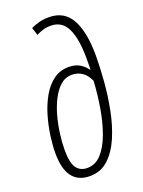

<svg xmlns="http://www.w3.org/2000/svg" viewBox="-147 -836 679 914"><g transform="rotate(-20 192.5 -379.0)"><path d="M146.5 9.8Q27.8 9.8 27.8 -148.9Q27.8 -187 34.4 -235.4Q41 -283.7 55.2 -332.3Q69.3 -380.9 92.5 -422.1Q115.7 -463.4 149.2 -488.3Q182.6 -513.2 227.5 -513.2Q261.7 -513.2 283.9 -499Q306.2 -484.9 319.3 -465.8H321.3Q321.8 -479.5 321.8 -494.4Q321.8 -509.3 321.8 -523.4Q321.8 -622.1 296.4 -674.6Q271 -727.1 213.9 -727.1Q192.9 -727.1 174.3 -721.4Q155.8 -715.8 140.6 -707.5L127.9 -746.6Q147 -756.3 169.9 -762.2Q192.9 -768.1 219.7 -768.1Q297.4 -768.1 332.8 -703.6Q368.2 -639.2 368.2 -520Q368.2 -460.9 362.5 -390.1Q356.9 -319.3 343 -249Q329.1 -178.7 304 -120.1Q278.8 -61.5 240.2 -25.9Q201.7 9.8 146.5 9.8ZM147.9 -30.8Q189 -30.8 219 -63.5Q249 -96.2 269.5 -151.4Q290 -206.5 301.5 -274.2Q313 -341.8 316.9 -410.6Q302.7 -442.9 280.3 -458Q257.8 -473.1 228.5 -473.1Q195.3 -473.1 170.2 -450.7Q145 -428.2 126.7 -391.8Q108.4 -355.5 96.9 -312.3Q85.4 -269 80.1 -226.1Q74.7 -183.1 74.7 -148.9Q74.7 -83 93.3 -56.9Q111.8 -30.8 147.9 -30.8Z"/></g></svg>

Font: Open Sans Condensed Light
Style: Italic
Weight: 300
Width: 3
Italic angle: -12°
Designer: Monotype Design Team
Foundry: Monotype Imaging Inc.
Version: Version 3.000; ttfautohint (v1.8.4)